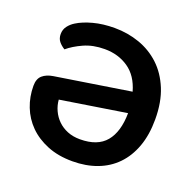

<svg xmlns="http://www.w3.org/2000/svg" viewBox="-115 -740 887 875"><g transform="rotate(20 328.5 -302.5)"><path d="M39 -247Q39 -281 58 -297.5Q77 -314 109 -319L473 -376Q453 -447 403.5 -481Q354 -515 288 -515Q231 -515 187 -495Q143 -475 115 -451Q97 -462 86 -476Q75 -490 75 -511Q75 -533 87.5 -549.5Q100 -566 118 -577Q148 -596 194.5 -608.5Q241 -621 298 -621Q361 -621 418 -601Q475 -581 518.5 -540.5Q562 -500 587.5 -438Q613 -376 613 -292Q613 -217 592 -159.5Q571 -102 533 -63Q495 -24 441.5 -4Q388 16 323 16Q254 16 201 -5.5Q148 -27 112 -63Q76 -99 57.5 -146.5Q39 -194 39 -247ZM321 -90Q406 -90 446 -138Q486 -186 487 -277L169 -227Q171 -200 182.5 -175Q194 -150 213.5 -131Q233 -112 260 -101Q287 -90 321 -90Z"/></g></svg>

Font: Baloo Bhaina 2 SemiBold
Style: Regular
Weight: 600
Designer: Yesha Goshar, Manish Minz, Shuchita Grover and Ek Type
Foundry: Ek Type
Version: Version 1.640;hotconv 1.0.111;makeotfexe 2.5.65597; ttfautoh